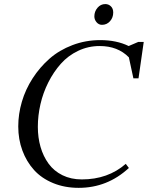

<svg xmlns="http://www.w3.org/2000/svg" viewBox="-20 -906 727 934"><path d="M68.8 -291Q68.8 -351.1 86.4 -411.1Q104 -471.2 138.7 -524.9Q173.3 -578.6 220.7 -620.4Q268.1 -662.1 332.3 -686.5Q396.5 -710.9 467.8 -710.9Q546.9 -710.9 606 -682.1L652.8 -702.1H679.2L653.8 -524.9H628.9L606.9 -627Q553.2 -682.1 464.8 -682.1Q409.2 -682.1 360.1 -658.7Q311 -635.3 275.9 -595.7Q240.7 -556.2 215.1 -505.4Q189.5 -454.6 176.8 -399.2Q164.1 -343.8 164.1 -289.1Q164.1 -236.8 177.2 -191.2Q190.4 -145.5 216.3 -109.9Q242.2 -74.2 283.7 -53.7Q325.2 -33.2 377.9 -33.2Q504.9 -33.2 591.8 -108.9L606.9 -88.9Q502.4 7.8 362.8 7.8Q294.4 7.8 238.3 -15.4Q182.1 -38.6 145.5 -79.1Q108.9 -119.6 88.9 -173.8Q68.8 -228 68.8 -291ZM439 -826.2Q439 -850.1 454.3 -868.2Q469.7 -886.2 492.2 -886.2Q508.3 -886.2 519.5 -875.2Q530.8 -864.3 530.8 -845.2Q530.8 -820.3 515.1 -802.7Q499.5 -785.2 476.1 -785.2Q460.4 -785.2 449.7 -797.9Q439 -810.5 439 -826.2Z"/></svg>

Font: Dihjauti S
Style: Bold Italic
Weight: 700
Italic angle: -9°
Designer: T. Christopher White
Version: Version 3.0.0